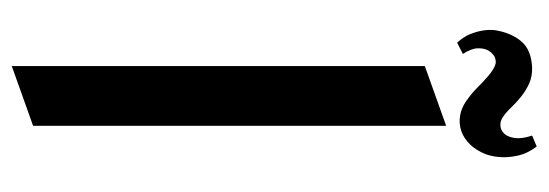

<svg xmlns="http://www.w3.org/2000/svg" viewBox="-322 -592 929 325"><g transform="rotate(90 142.5 -429.5)"><path d="M192.9 -21 91.8 15.1V-684.1L192.9 -720.2ZM71.3 -748.5 52.2 -738.8Q42 -750 37.6 -761.2Q33.2 -772.5 31.7 -782.2Q29.8 -793.5 31.2 -803.7Q35.6 -830.1 49.8 -847.2Q64 -864.3 94.2 -865.7Q109.4 -866.2 121.6 -860.6Q133.8 -855 143.8 -846.9Q153.8 -838.9 161.9 -830.3Q169.9 -821.8 177.2 -816.9Q184.6 -811.5 192.6 -812Q200.7 -812.5 206.3 -818.6Q211.9 -824.7 213.6 -836.4Q215.3 -848.1 209.5 -865.7L228 -873.5Q239.7 -857.9 243.2 -842.5Q246.6 -827.1 246.1 -814.9Q245.6 -800.3 241.2 -787.6Q234.4 -770.5 224.1 -760.3Q213.9 -750 201.7 -745.8Q189.5 -741.7 176.5 -743.7Q163.6 -745.6 151.4 -753.9Q138.7 -762.7 128.4 -772.9Q118.2 -783.2 109.1 -791Q100.1 -798.8 92 -802.5Q84 -806.2 75.2 -801.8Q67.9 -796.9 64.5 -789.6Q61.5 -783.2 61.8 -773.2Q62 -763.2 71.3 -748.5Z"/></g></svg>

Font: Redressed
Style: Regular
Weight: 400
Designer: Astigmatic (AOETI)
Foundry: Astigmatic (AOETI)
Version: Version 1.001